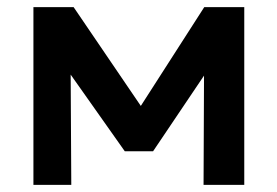

<svg xmlns="http://www.w3.org/2000/svg" viewBox="-20 -520 780 540"><path d="M74 0V-500H184H187L404 -181L349 -180L554.5 -500H667V0H552.5L554 -354L578.5 -344L410.5 -94.5H331L154.5 -344.5L178.5 -354.5L180.5 0Z"/></svg>

Font: Geologica Cursive Medium
Style: Regular
Weight: 500
Designer: Sindre Bremnes, Frode Helland
Foundry: Monokrom Skriftforlag AS
Version: Version 1.010;gftools[0.9.28]